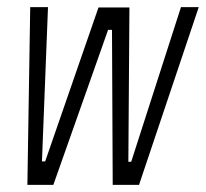

<svg xmlns="http://www.w3.org/2000/svg" viewBox="-20 -520 579 540"><path d="M344 -499 341 -65H349L489 -500H539L371 0H297L295 -436H284L130 0H57L65 -500H115L98 -66H107L257 -499Z"/></svg>

Font: Marvel
Style: Italic
Weight: 400
Italic angle: -12°
Designer: Carolina Trebol
Foundry: Carolina Trebol
Version: Version 1.001